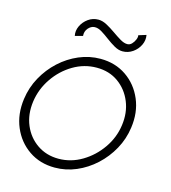

<svg xmlns="http://www.w3.org/2000/svg" viewBox="-105 -767 770 865"><g transform="rotate(15 280.0 -334.5)"><path d="M229 13Q160 13 108.2 -22.5Q56.5 -58 31.2 -117.8Q6 -177.5 16 -250Q23.5 -305 49.8 -352.8Q76 -400.5 115.5 -436.8Q155 -473 203.2 -493.5Q251.5 -514 303 -514Q372 -514 423.8 -478.5Q475.5 -443 501 -383Q526.5 -323 516 -250Q508.5 -195.5 482.2 -148Q456 -100.5 416.5 -64.2Q377 -28 329 -7.5Q281 13 229 13ZM235 -30Q293 -30 344.2 -60.5Q395.5 -91 430.2 -141Q465 -191 473 -250Q481.5 -309.5 461 -359.8Q440.5 -410 398 -440.5Q355.5 -471 297 -471Q238.5 -471 187.2 -440.5Q136 -410 101.8 -359.8Q67.5 -309.5 59 -250Q50.5 -188.5 71.5 -138.8Q92.5 -89 135.5 -59.5Q178.5 -30 235 -30ZM388.5 -572Q370 -572 350.2 -583.2Q330.5 -594.5 311 -609.2Q291.5 -624 273.5 -635Q255.5 -646 239.5 -645Q223 -644 210.2 -628.8Q197.5 -613.5 199.5 -593L163.5 -583.5Q158.5 -606.5 169.2 -629.2Q180 -652 201 -667Q222 -682 248 -682Q267 -682 287.5 -671Q308 -660 328.5 -645.5Q349 -631 367.5 -620Q386 -609 401 -609Q413 -609 422 -618.5Q431 -628 436 -640.2Q441 -652.5 439 -660.5L474.5 -671.5Q479 -647.5 468 -624.5Q457 -601.5 435.8 -586.8Q414.5 -572 388.5 -572Z"/></g></svg>

Font: Urbanist ExtraLight
Style: Italic
Weight: 250
Version: Version 1.303